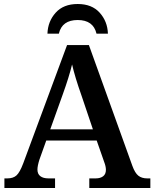

<svg xmlns="http://www.w3.org/2000/svg" viewBox="-20 -939 771 959"><path d="M2 -48H17Q46 -48 62.5 -63Q79 -78 96 -123L315 -714H424L641 -111Q654 -75 671 -61.5Q688 -48 715 -48H731V0H426V-48H458Q481 -48 495 -58.5Q509 -69 509 -91Q509 -108 500 -131L463 -237H211L177 -142Q167 -110 167 -92Q167 -70 181.5 -59Q196 -48 222 -48H255V0H2ZM444 -293 387 -462Q355 -552 340 -617Q325 -555 294 -469L231 -293ZM368 -919Q439 -919 478 -875.5Q517 -832 519 -771H462Q446 -839 368 -839Q290 -839 274 -771H217Q219 -832 258 -875.5Q297 -919 368 -919Z"/></svg>

Font: Noto Serif SemiBold
Style: Regular
Weight: 600
Designer: Monotype Design Team
Foundry: Monotype Imaging Inc.
Version: Version 1.001